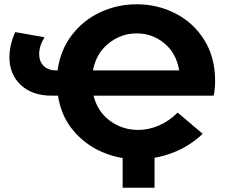

<svg xmlns="http://www.w3.org/2000/svg" viewBox="-20 -732 1058 897"><path d="M978 -285H417Q436 -210 494 -167.5Q552 -125 626 -125Q674 -125 722 -145.5Q770 -166 810 -206L927 -107Q865 -48 786 -18Q707 12 624 12Q534 12 454.5 -23Q375 -58 320 -125Q265 -192 251 -285H223Q130 -285 77 -335Q24 -385 24 -465Q24 -521 51 -582L188 -558Q163 -518 163 -479Q163 -445 184 -424Q205 -403 244 -403H249Q262 -498 315.5 -568Q369 -638 449 -675Q529 -712 619 -712Q716 -712 800 -669Q884 -626 934.5 -545Q985 -464 985 -354Q985 -314 978 -285ZM414 -403H817Q804 -483 748 -529.5Q692 -576 619 -576Q545 -576 487 -529Q429 -482 414 -403ZM702 145H553V-31H702Z"/></svg>

Font: Montserrat Alternates
Style: Bold
Weight: 700
Designer: Julieta Ulanovsky
Foundry: Julieta Ulanovsky
Version: Version 7.200